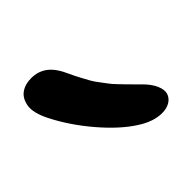

<svg xmlns="http://www.w3.org/2000/svg" viewBox="-94 -915 543 543"><g transform="rotate(-45 178.0 -643.0)"><path d="M275.9 -477.1Q242.2 -477.1 205.1 -501Q160.2 -529.3 113.5 -584Q66.9 -638.7 38.1 -695.8Q18.1 -735.4 22.2 -760.5Q26.4 -785.6 43 -797.4Q59.6 -809.1 84 -809.1Q112.3 -809.1 132.8 -793.2Q153.3 -777.3 168.9 -741.2Q175.8 -726.1 183.6 -711.7Q191.4 -697.3 197 -687Q202.6 -676.8 213.1 -663.3Q223.6 -649.9 227.8 -643.8Q231.9 -637.7 244.6 -624.5Q257.3 -611.3 259.8 -608.6Q262.2 -606 276.6 -591.6Q291 -577.1 292 -576.2Q312.5 -556.2 320.6 -537.4Q328.6 -518.6 324.5 -505.6Q320.3 -492.7 307.6 -484.9Q294.9 -477.1 275.9 -477.1Z"/></g></svg>

Font: Shantell Sans Bouncy
Style: Regular
Weight: 500
Designer: Stephen Nixon, Anya Danilova, Shantell Martin
Foundry: Arrow Type
Version: Version 1.006;[9816181b4]